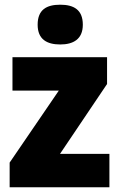

<svg xmlns="http://www.w3.org/2000/svg" viewBox="-20 -796 507 816"><path d="M236 -776C178 -776 140 -755 140 -691C140 -629 179 -607 236 -607C291 -607 332 -629 332 -691C332 -755 293 -776 236 -776ZM445 0V-142H235L435 -439V-553H33V-411H230L21 -105V0Z"/></svg>

Font: Noto Sans Gujarati UI SemiCondensed Black
Style: Regular
Weight: 900
Width: 4
Designer: Jelle Bosma - Monotype Design Team, Universal Thirst
Foundry: Monotype Imaging Inc.
Version: Version 2.106